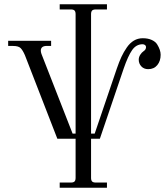

<svg xmlns="http://www.w3.org/2000/svg" viewBox="-20 -646 774 894"><path d="M18 -432V-456H218V-432H193Q170 -430 170 -410Q170 -404 173 -395L318 -24H332V-580Q332 -592 327 -597Q322 -602 310 -602H258V-626H478V-602H426Q414 -602 409 -597Q404 -592 404 -580V-24H421L524 -327Q535 -359 545.5 -381.5Q556 -404 570.5 -425Q585 -446 603.5 -457Q622 -468 645 -468Q669 -468 686.5 -460Q704 -452 712 -439Q720 -426 724 -414Q728 -402 728 -391Q728 -362 712.5 -343Q697 -324 670 -324Q650 -324 638 -337Q626 -350 626 -368Q626 -380 633 -391Q640 -402 649 -408Q660 -415 660 -427Q660 -433 655 -436.5Q650 -440 644 -440Q614 -440 595 -412.5Q576 -385 556 -327L445 0H404V182Q404 194 409 199Q414 204 426 204H478V228H258V204H310Q322 204 327 199Q332 194 332 182V0H247L96 -389Q86 -412 76 -422Q66 -432 41 -432Z"/></svg>

Font: Old Standard TT
Style: Regular
Weight: 400
Designer: Alexey Kryukov <alexios@thessalonica.org.ru>
Version: Version 2.2